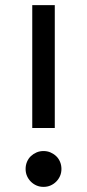

<svg xmlns="http://www.w3.org/2000/svg" viewBox="-20 -720 340 750"><path d="M106 -220V-700H194V-220ZM150 10Q135 10 122.5 4.5Q110 -1 100.5 -10.5Q91 -20 85.5 -32.5Q80 -45 80 -60Q80 -75 85.5 -88Q91 -101 100.5 -110Q110 -119 122.5 -124.5Q135 -130 150 -130Q165 -130 177.5 -124.5Q190 -119 199.5 -110Q209 -101 214.5 -88Q220 -75 220 -60Q220 -45 214.5 -32.5Q209 -20 199.5 -10.5Q190 -1 177.5 4.5Q165 10 150 10Z"/></svg>

Font: Golos Text VF
Style: Regular
Weight: 400
Designer: A.Korolkova, Vitaly Kuzmin
Foundry: ParaType Ltd
Version: Version 2.003